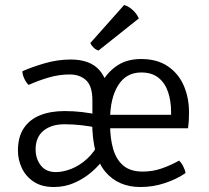

<svg xmlns="http://www.w3.org/2000/svg" viewBox="-20 -739 838 771"><path d="M52 -134Q52 -189 75.5 -224.2Q99 -259.5 141 -276.2Q183 -293 239 -293Q276 -293 309.5 -289Q343 -285 375 -278V-225Q343.5 -232 308.5 -236Q273.5 -240 239 -240Q186 -240 154.5 -214Q123 -188 123 -139Q123 -101.5 143.8 -74.8Q164.5 -48 204 -48Q233 -48 266 -60.8Q299 -73.5 329.5 -101Q360 -128.5 381 -173L396 -100Q378 -74.5 348.5 -48.8Q319 -23 280.2 -5.5Q241.5 12 196 12Q147.5 12 115.5 -9.2Q83.5 -30.5 67.8 -64Q52 -97.5 52 -134ZM351 -248V-336Q351 -393 326 -416.5Q301 -440 259 -440Q218 -440 176.5 -428Q135 -416 95 -398Q85.5 -406.5 77.8 -422.8Q70 -439 70 -453Q107 -469.5 159.2 -484.8Q211.5 -500 264 -500Q343 -500 380.5 -455.8Q418 -411.5 418 -331V-248ZM390 -224V-278H667V-290Q667 -332.5 655.2 -368.5Q643.5 -404.5 617 -426.2Q590.5 -448 547 -448Q486.5 -448 454.2 -396Q422 -344 422 -257V-240Q422 -184.5 434.2 -141.5Q446.5 -98.5 475 -74.2Q503.5 -50 553 -50Q593.5 -50 629.8 -62.8Q666 -75.5 699 -94Q709 -85 716.2 -70.2Q723.5 -55.5 725 -44Q690.5 -20 642.8 -4Q595 12 544 12Q455 12 403.2 -49Q351.5 -110 350 -248Q349.5 -287.5 359.5 -331.5Q369.5 -375.5 392.5 -414.2Q415.5 -453 453.5 -477.5Q491.5 -502 547 -502Q611 -502 653.8 -473Q696.5 -444 717.8 -395.5Q739 -347 739 -288Q739 -270 738.2 -256Q737.5 -242 735 -224ZM478.5 -719Q498 -713 514 -697.8Q530 -682.5 537.5 -665L375.5 -536Q365 -539 356 -547.8Q347 -556.5 342.5 -566Z"/></svg>

Font: Signika Negative Light
Style: Regular
Weight: 300
Designer: Anna Giedry
Foundry: Anna Giedry
Version: Version 2.001